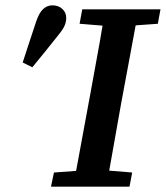

<svg xmlns="http://www.w3.org/2000/svg" viewBox="-20 -699 621 719"><path d="M278 -610 288 -664H581L571 -610L488 -604L433 -308Q422 -246 411 -184Q400 -122 389 -60L475 -53L465 0H171L182 -53L265 -59L320 -357Q331 -419 342.5 -480.5Q354 -542 364 -603ZM65 -465Q78 -504 90.5 -543Q103 -582 116 -620Q127 -652 142 -665.5Q157 -679 176 -679Q199 -679 213.5 -665.5Q228 -652 228 -632Q228 -614 219.5 -598Q211 -582 194 -562Q171 -533 148 -504.5Q125 -476 101 -447Z"/></svg>

Font: Source Serif 4 SmText Semibold
Style: Italic
Weight: 600
Italic angle: -12°
Designer: Frank Grießhammer
Foundry: Adobe
Version: Version 4.005;hotconv 1.1.0;makeotfexe 2.6.0